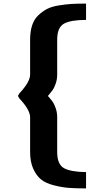

<svg xmlns="http://www.w3.org/2000/svg" viewBox="-20 -907 560 1071"><path d="M148 -59V-253Q148 -294 88 -358L80 -372L88 -386Q148 -450 148 -491V-685Q148 -731 159 -765Q170 -799 193 -821Q216 -843 241.5 -856.5Q267 -870 306.5 -876.5Q346 -883 379 -885Q412 -887 460 -887V-796Q375 -796 337 -775Q299 -754 299 -685V-491Q299 -463 290 -438.5Q281 -414 273 -403.5Q265 -393 250 -375L247 -372Q247 -369 250 -369Q265 -351 273 -340.5Q281 -330 290 -305.5Q299 -281 299 -253V-59Q299 10 337 31Q375 52 460 53V144Q402 144 363.5 141Q325 138 280 126.5Q235 115 209 94Q183 73 165.5 34.5Q148 -4 148 -59Z"/></svg>

Font: Aneo
Style: Bold
Weight: 700
Designer: Anastasios Pappas
Foundry: Anastasios Pappas
Version: Version 1.000